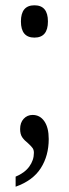

<svg xmlns="http://www.w3.org/2000/svg" viewBox="-20 -551 260 725"><path d="M59 -470Q59 -531 110 -531Q161 -531 161 -470Q161 -409 110 -409Q59 -409 59 -470ZM39 116Q73 102 90.5 78Q108 54 108 26Q108 15 103 8Q98 1 86 -10Q72 -21 64 -32.5Q56 -44 56 -64Q56 -88 69.5 -102.5Q83 -117 103 -117Q131 -117 147.5 -93Q164 -69 164 -26Q164 37 134 84Q104 131 39 154Z"/></svg>

Font: Noto Serif Cond
Style: Regular
Weight: 400
Width: 3
Designer: Monotype Design Team
Foundry: Monotype Imaging Inc.
Version: Version 1.001